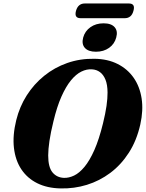

<svg xmlns="http://www.w3.org/2000/svg" viewBox="-20 -1043 821 1076"><path d="M509.5 -713.6Q583.4 -712.6 638.9 -684.6Q694.5 -656.7 729 -607.2Q763.5 -557.8 773.7 -491Q783.9 -424.3 766.2 -345.2Q745.9 -255.2 702.3 -187.4Q658.7 -119.6 598.4 -74.3Q538.1 -29.1 466.7 -7.1Q395.4 14.8 319.1 12.9Q244.8 11.5 189 -16.1Q133.2 -43.7 99.7 -94Q66.2 -144.2 58.1 -214.2Q50 -284.1 71.1 -369.9Q89.6 -445 129.7 -508.2Q169.8 -571.4 227.6 -618.1Q285.3 -664.8 356.8 -689.9Q428.3 -715 509.5 -713.6ZM338.3 -46.2Q365.9 -45.2 395.3 -59.2Q424.6 -73.2 453.4 -107.8Q482.2 -142.4 508.8 -202.2Q535.3 -262.1 557.3 -352Q570.8 -406.8 576.9 -449.3Q582.9 -491.8 582.7 -524.3Q582.5 -568.1 571.2 -596.2Q559.8 -624.3 540.4 -638.7Q521 -653 495.6 -654.4Q466.1 -656.6 435.9 -641.8Q405.8 -627 377.5 -592.5Q349.3 -558 324.1 -501.4Q299 -444.8 279.5 -363.1Q264 -300.2 257.1 -253Q250.2 -205.8 250.1 -171.9Q250.1 -106.3 274.1 -77Q298.2 -47.8 338.3 -46.2ZM517.7 -753.1Q474.8 -753.1 455.6 -774.6Q436.3 -796.1 446.2 -832.9Q456.2 -869 486.8 -890.6Q517.4 -912.3 560.4 -912.3Q603.7 -912.3 622.5 -890.6Q641.4 -869 631.4 -832.9Q621.8 -796.5 591.4 -774.8Q561 -753.1 517.7 -753.1ZM405.8 -982Q411.8 -1003.2 424.2 -1013.3Q436.6 -1023.4 454 -1023.4H703.2Q720.6 -1023.4 727.2 -1013.5Q733.8 -1003.6 727.9 -982.4Q722.3 -961.2 709.9 -951.1Q697.6 -941.1 680.1 -941.1H430.9Q413.5 -941.1 406.9 -951.1Q400.3 -961.2 405.8 -982Z"/></svg>

Font: Fraunces
Style: Italic
Weight: 900
Italic angle: -16°
Version: Version 1.000;[0bf87f6ff]